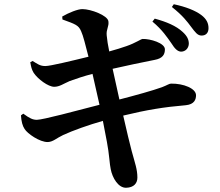

<svg xmlns="http://www.w3.org/2000/svg" viewBox="-20 -832 1040 907"><path d="M790 -627C805 -603 818 -589 835 -588C856 -588 871 -604 872 -625C872 -644 865 -661 843 -681C812 -710 766 -729 711 -744L700 -730C747 -691 771 -654 790 -627ZM883 -705C902 -680 913 -664 932 -664C953 -664 965 -677 965 -699C965 -722 956 -742 931 -761C903 -782 858 -800 801 -812L792 -799C844 -758 865 -729 883 -705ZM79 -287C81 -258 86 -238 96 -223C109 -201 168 -160 206 -161C231 -162 246 -179 278 -194C323 -215 399 -242 466 -261L485 -162C496 -106 498 -53 503 -33C511 9 539 56 576 55C613 54 629 33 629 7C629 -32 618 -60 602 -119C593 -154 579 -210 562 -286C674 -313 752 -326 858 -335C898 -339 906 -362 906 -382C906 -414 847 -438 788 -437C779 -437 769 -429 745 -420C701 -404 621 -382 544 -362L512 -507C570 -520 652 -538 710 -549C749 -556 759 -575 759 -599C759 -629 689 -649 654 -648C646 -648 621 -629 577 -614C554 -606 529 -598 496 -589C490 -619 486 -642 484 -665C481 -694 496 -707 492 -732C488 -759 410 -789 369 -789C347 -789 305 -772 274 -754L275 -740C336 -718 351 -713 363 -685C373 -664 384 -618 398 -564C316 -544 218 -520 194 -520C169 -520 157 -530 134 -544L123 -538C127 -516 129 -505 139 -488C159 -458 208 -422 236 -422C261 -422 279 -436 309 -449C339 -460 378 -473 417 -483L450 -337C338 -308 182 -266 154 -266C135 -266 120 -273 90 -295Z"/></svg>

Font: Noto Serif CJK TC
Style: Bold
Weight: 700
Designer: Ryoko NISHIZUKA 西塚涼子 (kana & ideographs); Frank Grießhammer (Latin, Greek & Cyrillic); Wenlong ZHANG 张文龙 (bopomofo); San
Foundry: Adobe
Version: Version 2.001;hotconv 1.1.0;makeotfexe 2.6.0